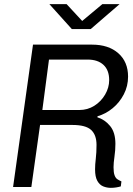

<svg xmlns="http://www.w3.org/2000/svg" viewBox="-20 -901 640 925"><path d="M514 4Q495 4 477.5 -3Q460 -10 449 -29.5Q438 -49 438 -85Q438 -108 441.5 -137Q445 -166 445 -203Q445 -251 419 -275Q393 -299 329 -299H173L131 0H43L139 -686H423Q503 -686 550 -644.5Q597 -603 597 -532Q597 -486 576.5 -446.5Q556 -407 522.5 -379.5Q489 -352 450 -341L449 -336Q485 -325 510.5 -294Q536 -263 536 -208Q536 -177 531.5 -146.5Q527 -116 527 -95Q527 -70 532 -56.5Q537 -43 545.5 -37.5Q554 -32 565 -27L562 -3Q552 0 539.5 2Q527 4 514 4ZM184 -371H362Q402 -371 434.5 -391.5Q467 -412 486.5 -445.5Q506 -479 506 -515Q506 -563 478.5 -588.5Q451 -614 402 -614H216ZM326 -761 218 -881H301L376 -800L473 -881H556L417 -761Z"/></svg>

Font: Chivo Mono Medium Light
Style: Italic
Weight: 300
Italic angle: -8.05°
Monospace: yes
Version: Version 1.008